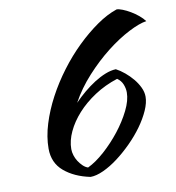

<svg xmlns="http://www.w3.org/2000/svg" viewBox="-86 -808 853 931"><g transform="rotate(-10 341.0 -343.0)"><path d="M550 -732Q561 -732 579 -725Q597 -718 616.5 -706.5Q636 -695 653.5 -680.5Q671 -666 682 -651Q647 -646 593.5 -618.5Q540 -591 483 -546.5Q426 -502 372.5 -443.5Q319 -385 283 -319Q307 -344 334 -366.5Q361 -389 388.5 -406.5Q416 -424 443.5 -435Q471 -446 496 -447Q517 -436 538 -418.5Q559 -401 576 -380.5Q593 -360 604 -337Q615 -314 615 -291Q615 -261 598.5 -224Q582 -187 555 -149.5Q528 -112 493 -77Q458 -42 421.5 -14.5Q385 13 349 29.5Q313 46 285 46Q207 30 157.5 -12Q108 -54 108 -124Q108 -182 127.5 -245Q147 -308 180 -370Q213 -432 257 -490.5Q301 -549 350.5 -597Q400 -645 451 -680.5Q502 -716 550 -732ZM494 -400Q432 -380 381 -346.5Q330 -313 293.5 -272.5Q257 -232 236.5 -188Q216 -144 216 -103Q216 -88 221 -72Q226 -56 235 -42Q244 -28 256 -16.5Q268 -5 281 -1Q321 -20 364.5 -59Q408 -98 444.5 -144.5Q481 -191 505 -239.5Q529 -288 529 -327Q529 -347 521 -367Q513 -387 494 -400Z"/></g></svg>

Font: Kaushan Script
Style: Regular
Weight: 400
Designer: Pablo Impallari
Foundry: Pablo Impallari
Version: Version 1.002